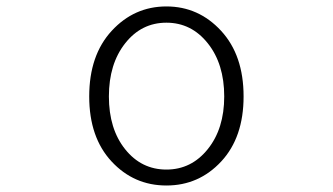

<svg xmlns="http://www.w3.org/2000/svg" viewBox="-20 -567 1040 600"><path d="M258.8 -265.6Q258.8 -394.5 329.1 -470.7Q399.4 -546.9 500 -546.9Q600.6 -546.9 670.9 -470.7Q741.2 -394.5 741.2 -265.6Q741.2 -137.7 671.4 -62.5Q601.6 12.7 500 12.7Q398.4 12.7 328.6 -62.5Q258.8 -137.7 258.8 -265.6ZM680.7 -265.6Q680.7 -367.2 629.4 -431.6Q578.1 -496.1 500 -496.1Q421.9 -496.1 371.1 -431.6Q320.3 -367.2 320.3 -265.6Q320.3 -164.1 371.1 -100.6Q421.9 -37.1 500 -37.1Q578.1 -37.1 629.4 -101.1Q680.7 -165 680.7 -265.6Z"/></svg>

Font: GenEi Gothic M Light
Style: Regular
Weight: 300
Designer: o_tamon (Modified); [Source Han Sans]
Ryoko NISHIZUKA  (kana & ideographs); Paul D. Hunt (Latin, Greek & Cyrillic); Wenl
Version: Version 1.1a;Original Version 1.004